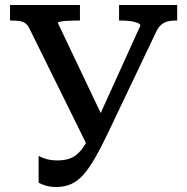

<svg xmlns="http://www.w3.org/2000/svg" viewBox="-20 -730 747 766"><path d="M411 -200Q384 -143 360.5 -102Q337 -61 314.5 -35Q292 -9 265.5 3.5Q239 16 206 16Q180 16 162.5 10.5Q145 5 134 -1V-108Q142 -103 162 -96.5Q182 -90 209 -90Q246 -90 270 -102.5Q294 -115 314.5 -146Q335 -177 360 -231L540 -628Q540 -634 529 -638.5Q518 -643 501.5 -645.5Q485 -648 468 -648H455V-710H687V-648H679Q663 -648 649 -644.5Q635 -641 623.5 -631.5Q612 -622 603 -603ZM399 -243 333 -139 98 -615Q91 -630 81 -637Q71 -644 58 -646Q45 -648 28 -648H20V-710H299V-648H283Q266 -648 249.5 -647Q233 -646 222 -644Q211 -642 211 -638Z"/></svg>

Font: Roboto Serif Medium
Style: Regular
Weight: 500
Designer: Greg Gazdowicz
Foundry: Commercial Type
Version: Version 1.008